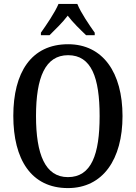

<svg xmlns="http://www.w3.org/2000/svg" viewBox="-20 -951 694 981"><path d="M189 -784V-771H233C262 -800 300 -836 326 -871C352 -836 391 -799 420 -771H464V-784C437 -822 393 -886 375 -931H279C260 -886 216 -822 189 -784ZM327 10C506 10 606 -137 606 -358C606 -580 506 -725 328 -725C139 -725 48 -580 48 -359C48 -137 139 10 327 10ZM327 -46C211 -46 164 -162 164 -358C164 -555 211 -669 328 -669C447 -669 489 -555 489 -358C489 -162 447 -46 327 -46Z"/></svg>

Font: Noto Serif Georgian Condensed Medium
Style: Regular
Weight: 500
Width: 3
Designer: Monotype Design Team, Akaki Razmadze
Foundry: Google LLC
Version: Version 2.003